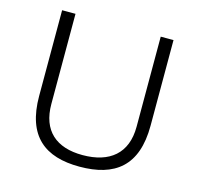

<svg xmlns="http://www.w3.org/2000/svg" viewBox="-102 -794 942 914"><g transform="rotate(15 369.0 -337.0)"><path d="M366 12C540 12 643 -65 643 -264V-686H580V-242C580 -110 499 -45 366 -45C236 -45 160 -110 160 -242V-686H94V-264C94 -65 196 12 366 12Z"/></g></svg>

Font: Archivo ExtraLight
Style: Regular
Weight: 200
Designer: Hector Gatti
Foundry: Omnibus-Type
Version: Version 2.001